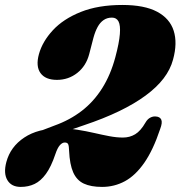

<svg xmlns="http://www.w3.org/2000/svg" viewBox="-22 -737 727 774"><path d="M129.5 -168 123.5 -202.5 198 -231Q259.5 -253 307.8 -290.2Q356 -327.5 390 -381.5Q424 -435.5 443 -506.5Q458.5 -564.5 461.2 -599.8Q464 -635 455.8 -650.5Q447.5 -666 429.5 -666Q410 -666 395.8 -656.2Q381.5 -646.5 371.5 -628.2Q361.5 -610 354.5 -584L337.5 -518.5Q325 -471 289.5 -443Q254 -415 207.5 -415Q161 -415 141.2 -442.5Q121.5 -470 135 -519Q149 -569.5 191 -615Q233 -660.5 303.5 -688.8Q374 -717 471 -717Q560 -717 611.2 -689.8Q662.5 -662.5 678.2 -613Q694 -563.5 675.5 -496.5Q665 -457 637.5 -421Q610 -385 565.2 -352Q520.5 -319 458.5 -289Q396.5 -259 316 -232ZM3.5 -83.5Q20 -145.5 75.8 -182.5Q131.5 -219.5 218 -219.5Q255 -219.5 290 -214Q325 -208.5 357.5 -201Q390 -193.5 419 -188Q448 -182.5 473.5 -182.5Q501 -182.5 523 -195.8Q545 -209 564.5 -243Q572.5 -257 583.8 -262.8Q595 -268.5 605.5 -267.5Q623 -266.5 628.2 -254.5Q633.5 -242.5 623.5 -216.5Q595.5 -132.5 559.8 -81Q524 -29.5 481.5 -6.5Q439 16.5 389.5 16.5Q344.5 16.5 316 3.2Q287.5 -10 273.2 -42Q259 -74 256.5 -129.5Q256 -148 253 -155.2Q250 -162.5 239 -162.5Q229 -162.5 219.2 -151.5Q209.5 -140.5 201 -115Q184 -64.5 163.2 -36Q142.5 -7.5 117.5 4.5Q92.5 16.5 61.5 16.5Q24 16.5 7.8 -10.8Q-8.5 -38 3.5 -83.5Z"/></svg>

Font: Fraunces Black
Style: Italic
Weight: 900
Italic angle: -16°
Version: Version 1.000;[b76b70a41]